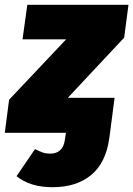

<svg xmlns="http://www.w3.org/2000/svg" viewBox="-54 -554 556 801"><path d="M464 -397 229 -146H424L405 0L402 22Q388 125 326.5 176Q265 227 165 227Q72 227 15 181L92 68Q112 78 125 82.5Q138 87 156 87Q181 87 196.5 73Q212 59 216 33L221 0H-34L-16 -138L222 -390H40L60 -534H482Z"/></svg>

Font: FiraGO Heavy
Style: Italic
Weight: 900
Italic angle: -8°
Designer: bBox Type GmbH
Foundry: bBox Type GmbH
Version: Version 1.001